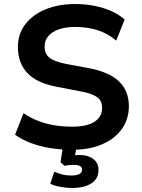

<svg xmlns="http://www.w3.org/2000/svg" viewBox="-20 -735 705 955"><path d="M339 10Q282 10 229.5 1.5Q177 -7 132.5 -24Q88 -41 55 -65L97 -172Q131 -149 169 -134Q207 -119 250 -112Q293 -105 339 -105Q414 -105 451 -130Q488 -155 488 -199Q488 -223 476.5 -238.5Q465 -254 439.5 -264.5Q414 -275 373 -282L259 -304Q161 -323 115 -373Q69 -423 69 -501Q69 -566 105.5 -614Q142 -662 206.5 -688.5Q271 -715 355 -715Q404 -715 449.5 -706Q495 -697 533.5 -680Q572 -663 600 -638L558 -533Q516 -569 465 -585Q414 -601 354 -601Q308 -601 274 -589.5Q240 -578 221 -556.5Q202 -535 202 -503Q202 -468 225.5 -448.5Q249 -429 309 -417L422 -396Q523 -377 572 -330Q621 -283 621 -207Q621 -143 586.5 -94Q552 -45 488.5 -17.5Q425 10 339 10ZM340 200Q311 200 280.5 194.5Q250 189 230 179L250 119Q268 127 288.5 132.5Q309 138 335 138Q360 138 374 131Q388 124 388 109Q388 96 377 90.5Q366 85 347 85Q338 85 326 86Q314 87 301 90L281 72L295 -20H363L350 60L319 44Q330 40 345.5 38Q361 36 376 36Q402 36 423 44Q444 52 457 68.5Q470 85 470 111Q470 141 453.5 160.5Q437 180 407.5 190Q378 200 340 200Z"/></svg>

Font: Nunito Sans 9pt
Style: Bold
Weight: 700
Version: Version 3.101;gftools[0.9.27]